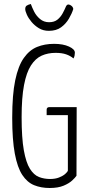

<svg xmlns="http://www.w3.org/2000/svg" viewBox="-20 -929 444 959"><path d="M228 10Q185 10 150.5 -4Q116 -18 91.5 -55Q67 -92 54 -161.5Q41 -231 41 -341Q41 -456 56 -528Q71 -600 99 -639.5Q127 -679 165 -694.5Q203 -710 250 -710Q295 -710 324.5 -696.5Q354 -683 354 -666Q354 -659 352.5 -651.5Q351 -644 347 -637Q332 -650 310.5 -657.5Q289 -665 258 -665Q219 -665 188 -651Q157 -637 134.5 -602Q112 -567 100 -504Q88 -441 88 -344Q88 -240 99 -178.5Q110 -117 129.5 -86Q149 -55 174.5 -45Q200 -35 230 -35Q256 -35 275 -42.5Q294 -50 305.5 -60Q317 -70 319 -77V-354H213V-381Q213 -394 227 -394H363L362 -51Q356 -42 340.5 -27.5Q325 -13 297.5 -1.5Q270 10 228 10ZM224 -775Q196 -775 174.5 -788Q153 -801 137.5 -819.5Q122 -838 114 -856Q106 -874 106 -884Q106 -896 113.5 -901Q121 -906 134 -909Q140 -892 150.5 -871Q161 -850 180 -834Q199 -818 225 -818Q251 -818 267 -831Q283 -844 293 -862.5Q303 -881 310 -898Q315 -907 322.5 -906.5Q330 -906 337.5 -899.5Q345 -893 346 -884Q339 -861 324 -835.5Q309 -810 285 -792.5Q261 -775 224 -775Z"/></svg>

Font: Yanone Kaffeesatz ExtraLight Light
Style: Regular
Weight: 300
Version: Version 2.003